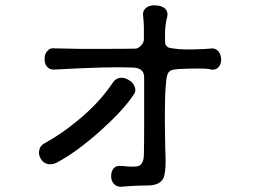

<svg xmlns="http://www.w3.org/2000/svg" viewBox="-20 -751 1040 733"><path d="M410.2 -434.6Q355.5 -353.5 269.5 -285.2Q213.9 -239.3 150.4 -204.1Q132.8 -195.3 129.9 -177.7Q126 -162.1 134.8 -146.5Q142.6 -130.9 158.2 -126Q175.8 -120.1 196.3 -129.9Q276.4 -172.9 369.1 -256.8Q454.1 -334 490.2 -389.6Q501 -403.3 494.1 -419.9Q489.3 -434.6 473.6 -444.3Q457 -455.1 440.4 -454.1Q420.9 -452.1 410.2 -434.6ZM188.5 -566.4Q170.9 -569.3 160.2 -555.7Q150.4 -544.9 150.4 -527.3Q149.4 -509.8 158.2 -498Q168.9 -484.4 186.5 -485.4Q293 -491.2 365.2 -493.2Q433.6 -495.1 483.4 -493.2Q508.8 -493.2 520.5 -482.4Q530.3 -473.6 530.3 -455.1V-403.3Q530.3 -318.4 530.3 -273.4Q530.3 -195.3 529.3 -159.2Q528.3 -125 508.8 -117.2Q495.1 -112.3 448.2 -117.2H441.4Q423.8 -120.1 413.1 -107.4Q404.3 -95.7 404.3 -78.1Q404.3 -61.5 414.1 -49.8Q424.8 -37.1 443.4 -38.1Q477.5 -41 502 -42Q523.4 -43 543.9 -43Q589.8 -43 603.5 -70.3Q612.3 -88.9 612.3 -138.7Q610.4 -182.6 609.4 -284.2Q609.4 -399.4 613.3 -428.7Q615.2 -460.9 622.1 -472.7Q630.9 -486.3 654.3 -486.3L659.2 -487.3Q698.2 -489.3 723.6 -489.3Q771.5 -490.2 787.1 -485.4Q804.7 -482.4 815.4 -496.1Q825.2 -507.8 824.2 -526.4Q823.2 -544.9 812.5 -556.6Q799.8 -569.3 781.2 -565.4Q761.7 -563.5 722.7 -562.5Q681.6 -561.5 661.1 -563.5L654.3 -564.5Q632.8 -566.4 624 -569.3Q610.4 -575.2 610.4 -589.8Q609.4 -611.3 610.4 -635.7Q612.3 -666 618.2 -685.5Q623 -706.1 609.4 -718.8Q596.7 -729.5 575.2 -730.5Q554.7 -732.4 540 -722.7Q523.4 -710.9 526.4 -690.4Q528.3 -674.8 529.3 -650.4Q529.3 -635.7 529.3 -612.3V-600.6Q529.3 -587.9 517.6 -576.2Q506.8 -565.4 497.1 -565.4Q467.8 -564.5 386.7 -564.5Q278.3 -563.5 188.5 -566.4Z"/></svg>

Font: GungsuhChe
Style: Regular
Weight: 400
Monospace: yes
Version: Version 2.21